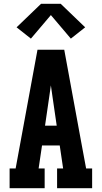

<svg xmlns="http://www.w3.org/2000/svg" viewBox="-20 -999 540 1019"><path d="M31 0V-105H63L179 -735H321L411 -245L437 -105H469V0H283V-105H315L297 -227H203L185 -105H217V0ZM219 -332H281L258 -490Q256 -504 254 -518Q252 -532 250 -546Q248 -532 246 -518Q244 -504 242 -490ZM144 -794 68 -854 198 -979H302L432 -854L356 -794L250 -919Z"/></svg>

Font: Iosevka Slab Extrabold
Style: Regular
Weight: 800
Monospace: yes
Designer: Belleve Invis
Foundry: Belleve Invis
Version: Version 11.1.1; ttfautohint (v1.8.3)